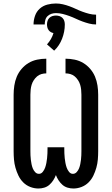

<svg xmlns="http://www.w3.org/2000/svg" viewBox="-20 -1071 640 1099"><path d="M200 8Q176 8 153 -1Q130 -10 113 -27Q96 -44 85.5 -66Q75 -88 68.5 -111Q62 -134 60 -158Q58 -182 58 -206V-529Q58 -555 62 -581.5Q66 -608 76 -632Q86 -656 103.5 -676.5Q121 -697 143.5 -710.5Q166 -724 192.5 -729.5Q219 -735 245 -735V-651Q231 -651 217 -647Q203 -643 192 -633.5Q181 -624 173 -611.5Q165 -599 161 -585.5Q157 -572 155.5 -557.5Q154 -543 154 -529V-206Q154 -194 154.5 -181.5Q155 -169 156.5 -156.5Q158 -144 160.5 -131.5Q163 -119 167.5 -107.5Q172 -96 181 -86Q190 -76 203 -76Q216 -76 225 -87.5Q234 -99 238.5 -112Q243 -125 245.5 -138.5Q248 -152 249.5 -165.5Q251 -179 251.5 -193Q252 -207 252 -221V-228H348V-221Q348 -207 348.5 -193Q349 -179 350.5 -165.5Q352 -152 354.5 -138.5Q357 -125 361.5 -112Q366 -99 375 -87.5Q384 -76 397 -76Q410 -76 419 -86Q428 -96 432.5 -107.5Q437 -119 439.5 -131.5Q442 -144 443.5 -156.5Q445 -169 445.5 -181.5Q446 -194 446 -206V-529Q446 -543 444.5 -557.5Q443 -572 439 -585.5Q435 -599 427 -611.5Q419 -624 408 -633.5Q397 -643 383 -647Q369 -651 355 -651V-735Q381 -735 407.5 -729.5Q434 -724 456.5 -710.5Q479 -697 496.5 -676.5Q514 -656 524 -632Q534 -608 538 -581.5Q542 -555 542 -529V-206Q542 -182 540 -158Q538 -134 531.5 -111Q525 -88 514.5 -66Q504 -44 487 -27Q470 -10 447 -1Q424 8 400 8Q383 8 366.5 3Q350 -2 337.5 -13Q325 -24 315.5 -38.5Q306 -53 300 -69Q294 -53 284.5 -38.5Q275 -24 262.5 -13Q250 -2 233.5 3Q217 8 200 8ZM236 -931H172Q172 -956 180.5 -980.5Q189 -1005 207.5 -1021.5Q226 -1038 250.5 -1044.5Q275 -1051 300 -1051Q320 -1051 339.5 -1046.5Q359 -1042 378 -1035Q397 -1028 415 -1019.5Q433 -1011 452 -1004Q471 -997 490.5 -992Q510 -987 530 -987V-931Q510 -931 490.5 -936Q471 -941 452 -948Q433 -955 415 -963.5Q397 -972 378 -979Q359 -986 339.5 -991Q320 -996 300 -996Q287 -996 274.5 -992Q262 -988 252.5 -979Q243 -970 239.5 -957Q236 -944 236 -931ZM290 -781 249 -817Q262 -831 271.5 -847.5Q281 -864 286 -882Q278 -883 270.5 -887.5Q263 -892 258 -899Q253 -906 251 -914.5Q249 -923 249 -931Q249 -941 252 -951Q255 -961 262.5 -968.5Q270 -976 280 -979Q290 -982 300 -982Q310 -982 320 -979Q330 -976 337.5 -968.5Q345 -961 348 -951Q351 -941 351 -931Q351 -910 347 -889.5Q343 -869 335.5 -849.5Q328 -830 316.5 -812.5Q305 -795 290 -781Z"/></svg>

Font: Iosevka Fixed Curly Md Ex
Style: Regular
Weight: 500
Width: 7
Monospace: yes
Designer: Belleve Invis
Foundry: Belleve Invis
Version: Version 30.1.2